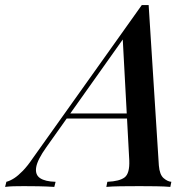

<svg xmlns="http://www.w3.org/2000/svg" viewBox="-109 -733 766 753"><path d="M73 -156Q38 -107 33 -77.5Q28 -48 48 -34.5Q68 -21 109 -20L104 0Q71 -2 41 -2.5Q11 -3 -16 -3Q-40 -3 -56.5 -2.5Q-73 -2 -89 0L-84 -20Q-69 -24 -53.5 -34Q-38 -44 -19.5 -63Q-1 -82 20 -113L447 -713Q454 -713 460.5 -713Q467 -713 474 -713L514 -84Q517 -48 532.5 -34.5Q548 -21 563 -20L559 0Q537 -2 503 -2.5Q469 -3 438 -3Q399 -3 364 -2.5Q329 -2 308 0L312 -20Q360 -22 380 -37.5Q400 -53 398 -104L372 -587L388 -600ZM158 -288H450L442 -268H140Z"/></svg>

Font: Playfair Display Medium
Style: Italic
Weight: 500
Italic angle: -14°
Designer: Claus Eggers Sørensen
Foundry: Claus Eggers Sørensen
Version: Version 1.203